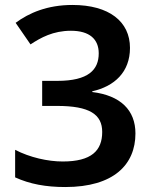

<svg xmlns="http://www.w3.org/2000/svg" viewBox="-20 -744 612 774"><path d="M504 -551C504 -657 420 -724 272 -724C171 -724 97 -692 43 -652L103 -565C144 -592 194 -620 266 -620C341 -620 378 -586 378 -529C378 -463 337 -418 211 -418H150V-317H210C341 -317 392 -283 392 -212C392 -137 349 -93 233 -93C173 -93 101 -109 41 -140V-29C100 -2 165 10 243 10C439 10 526 -81 526 -206C526 -300 466 -359 352 -373V-376C441 -396 504 -453 504 -551Z"/></svg>

Font: Noto Sans Arabic UI Semi
Style: Regular
Weight: 600
Designer: Nadine Chahine - Monotype Design Team
Foundry: Monotype Imaging Inc.
Version: Version 1.900